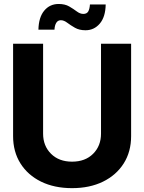

<svg xmlns="http://www.w3.org/2000/svg" viewBox="-20 -951 737 981"><path d="M496.1 -727.5H649.9V-255.4Q649.9 -175.8 612.1 -116Q574.2 -56.2 506.3 -22.9Q438.5 10.3 348.1 10.3Q257.8 10.3 189.9 -22.9Q122.1 -56.2 84.5 -116Q46.9 -175.8 46.9 -255.4V-727.5H200.2V-268.1Q200.2 -205.6 240.7 -165.3Q281.2 -125 348.1 -125Q415.5 -125 455.8 -165.3Q496.1 -205.6 496.1 -268.1ZM417 -796.4Q385.3 -796.4 363 -809.1Q340.8 -821.8 323.7 -834.7Q306.6 -847.7 291 -847.7Q275.4 -847.7 267.3 -834.2Q259.3 -820.8 258.3 -799.3H176.3Q177.7 -862.8 206.1 -896.7Q234.4 -930.7 279.8 -930.7Q312 -930.7 333.7 -918Q355.5 -905.3 372.3 -892.6Q389.2 -879.9 405.8 -879.9Q423.3 -879.9 430.7 -892.3Q438 -904.8 439.5 -928.2H520Q519 -864.7 490 -830.6Q460.9 -796.4 417 -796.4Z"/></svg>

Font: Inter Tight
Style: Bold
Weight: 700
Designer: Rasmus Andersson
Foundry: rsms
Version: Version 3.004; ttfautohint (v1.8.4.7-5d5b)